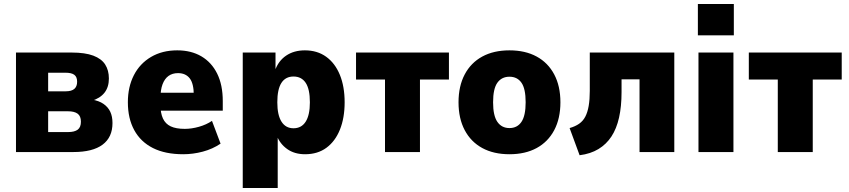

<svg xmlns="http://www.w3.org/2000/svg" viewBox="-20 -761 4248 961"><path d="M60 0V-498H339Q406 -498 447 -482.5Q488 -467 506.5 -438Q525 -409 525 -368Q525 -325 503 -297Q481 -269 438 -256V-263Q475 -257 498 -241Q521 -225 532 -201.5Q543 -178 543 -145Q543 -74 493.5 -37Q444 0 347 0ZM221 -100H321Q353 -100 369 -112Q385 -124 385 -152Q385 -180 368.5 -192Q352 -204 321 -204H221ZM221 -304H309Q338 -304 352 -316Q366 -328 366 -352Q366 -376 352 -386.5Q338 -397 308 -397H221Z M897 11Q807 11 745.5 -20Q684 -51 652 -109.5Q620 -168 620 -249Q620 -326 650 -384.5Q680 -443 736 -476Q792 -509 867 -509Q937 -509 988 -479Q1039 -449 1067 -392.5Q1095 -336 1095 -255V-207H765V-297H963L950 -283Q950 -343 929.5 -369Q909 -395 871 -395Q843 -395 823.5 -381Q804 -367 793.5 -339Q783 -311 783 -267V-238Q783 -195 795.5 -168Q808 -141 834.5 -128.5Q861 -116 905 -116Q939 -116 976 -126.5Q1013 -137 1041 -156L1084 -42Q1044 -15 995 -2Q946 11 897 11Z M1195 180V-498H1359V-407H1356Q1373 -456 1412 -482.5Q1451 -509 1506 -509Q1568 -509 1612.5 -477Q1657 -445 1681 -386.5Q1705 -328 1705 -249Q1705 -171 1681.5 -112.5Q1658 -54 1614 -21.5Q1570 11 1507 11Q1454 11 1417.5 -15Q1381 -41 1365 -83H1370V180ZM1449 -119Q1489 -119 1510 -152Q1531 -185 1531 -249Q1531 -315 1510 -346.5Q1489 -378 1449 -378Q1409 -378 1388.5 -346Q1368 -314 1368 -249Q1368 -185 1389 -152Q1410 -119 1449 -119Z M1907 0V-363H1762V-498H2227V-363H2082V0Z M2530 11Q2451 11 2394 -20Q2337 -51 2306 -109.5Q2275 -168 2275 -249Q2275 -330 2306 -388.5Q2337 -447 2394 -478Q2451 -509 2530 -509Q2609 -509 2666 -478Q2723 -447 2754 -388.5Q2785 -330 2785 -249Q2785 -168 2754 -109.5Q2723 -51 2666 -20Q2609 11 2530 11ZM2530 -120Q2569 -120 2590 -151Q2611 -182 2611 -249Q2611 -317 2590 -347Q2569 -377 2530 -377Q2491 -377 2469.5 -347Q2448 -317 2448 -249Q2448 -182 2469.5 -151Q2491 -120 2530 -120Z M2881 16 2831 -120Q2859 -128 2878.5 -141.5Q2898 -155 2909.5 -177Q2921 -199 2926.5 -231Q2932 -263 2932 -306V-498H3355V0H3181V-364H3091V-300Q3091 -228 3078.5 -172.5Q3066 -117 3040.5 -78Q3015 -39 2975.5 -15Q2936 9 2881 16Z M3473 -584V-741H3653V-584ZM3476 0V-498H3651V0Z M3873 0V-363H3728V-498H4193V-363H4048V0Z"/></svg>

Font: Nunito Sans 10pt SemiCondensed Black
Style: Regular
Weight: 900
Width: 4
Designer: Vernon Adams
Foundry: Vernon Adams
Version: Version 3.101;gftools[0.9.27]